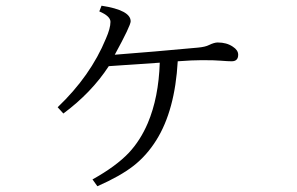

<svg xmlns="http://www.w3.org/2000/svg" viewBox="-20 -623 1040 673"><path d="M603 -408.2Q593.3 -236.3 528.3 -132.3Q494.6 -78.1 448 -41.7Q401.4 -5.4 321.3 29.8L304.2 5.9Q386.2 -39.6 431.6 -87.4Q472.2 -130.9 498 -191.4Q536.1 -281.2 540 -403.3Q438.5 -396.5 361.3 -391.1Q300.8 -298.3 202.1 -225.1L182.1 -247.1Q297.4 -356.9 351.1 -487.3Q367.2 -523.9 367.2 -546.4Q367.2 -566.4 328.1 -583L335.9 -603Q438 -587.4 438 -548.3Q438 -533.2 382.3 -431.2Q516.1 -441.4 673.8 -456.1Q699.7 -458.5 712.9 -465.3Q731 -474.1 743.2 -474.1Q774.4 -474.1 795.9 -459.5Q814.9 -447.3 814.9 -431.2Q814.9 -408.2 792 -408.2Q787.6 -408.2 776.4 -408.7Q762.7 -409.7 754.9 -410.2Q733.9 -412.1 688 -412.1Q655.3 -412.1 603 -408.2Z"/></svg>

Font: I.Ming
Style: Regular
Weight: 400
Designer: Ichiten Fonts Project
Version: Version 6.11; Dec 27, 2019